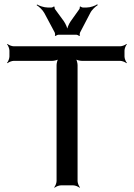

<svg xmlns="http://www.w3.org/2000/svg" viewBox="-20 -865 625 896"><path d="M561 -601V-629C561 -638 567 -653 572 -658L570 -660C565 -655 550 -649 541 -649H44C35 -649 20 -655 15 -660L13 -658C18 -653 24 -638 24 -629V-601C24 -592 18 -577 13 -572L15 -570C20 -575 35 -581 44 -581H224C233 -581 250 -585 255 -590L253 -592C248 -587 244 -570 244 -561V-20C244 -11 238 4 233 9L235 11C240 6 255 0 264 0H322C331 0 346 6 351 11L353 9C348 4 342 -11 342 -20V-561C342 -570 338 -587 333 -592L331 -590C336 -585 353 -581 362 -581H541C550 -581 565 -575 570 -570L572 -572C567 -577 561 -592 561 -601ZM253 -703H336C340 -703 348 -699 350 -697L353 -699C351 -701 352 -710 354 -714L401 -804C408 -819 426 -835 436 -841L434 -845C424 -838 402 -830 385 -830H366C363 -830 357 -833 356 -835L352 -833C353 -831 352 -824 350 -822L310 -766C301 -753 292 -732 292 -720H296C296 -732 287 -753 278 -766L237 -822C235 -824 234 -831 235 -833L231 -835C230 -833 224 -830 221 -830H202C185 -830 163 -838 153 -844L151 -841C161 -835 179 -819 187 -804L235 -714C237 -710 238 -701 236 -699L240 -697C241 -699 249 -703 253 -703Z"/></svg>

Font: Gamestation Storm
Style: Regular
Weight: 400
Designer: Jonas Hecksher
Foundry: Jonas Hecksher, Playtypeª, e-types AS
Version: Version 1.003